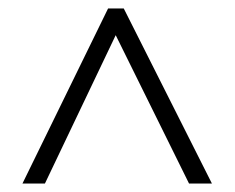

<svg xmlns="http://www.w3.org/2000/svg" viewBox="-20 -733 554 453"><path d="M33 -300 235 -713H272L480 -300H426L253 -650L86 -300Z"/></svg>

Font: Noto Sans Kannada SemiCondensed Light
Style: Regular
Weight: 300
Width: 4
Designer: Jelle Bosma - Monotype Design Team
Foundry: Monotype Imaging Inc.
Version: Version 2.005; ttfautohint (v1.8.4.7-5d5b)